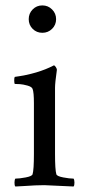

<svg xmlns="http://www.w3.org/2000/svg" viewBox="-20 -679 310 702"><path d="M34.2 -372.1Q32.2 -374 32 -384Q31.7 -394 34.2 -397.9Q118.2 -409.2 176.8 -439.9Q180.2 -439.9 184.1 -433.8Q188 -427.7 188 -423.8Q181.2 -376 181.2 -357.9V-116.2Q181.2 -58.1 186 -42Q188 -34.7 211.2 -30.3Q234.4 -25.9 249 -25.9Q252 -22 252.2 -11.5Q252.4 -1 249 2.9Q146.5 -2 142.1 -2Q124.5 -2 108.4 -1.2Q92.3 -0.5 71.3 1Q50.3 2.4 36.1 2.9Q32.7 -1 33 -11.5Q33.2 -22 36.1 -25.9Q50.8 -25.9 74 -30.3Q97.2 -34.7 99.1 -42Q104 -58.1 104 -116.2V-301.8Q104 -341.8 99.1 -354Q96.2 -361.8 80.1 -366.2Q64 -370.6 53.2 -371.3Q42.5 -372.1 34.2 -372.1ZM99.4 -573.5Q85 -587.9 85 -608.9Q85 -629.9 99.4 -644.5Q113.8 -659.2 134.8 -659.2Q155.8 -659.2 170.4 -644.5Q185.1 -629.9 185.1 -608.9Q185.1 -587.9 170.4 -573.5Q155.8 -559.1 134.8 -559.1Q113.8 -559.1 99.4 -573.5Z"/></svg>

Font: Crimson
Style: Roman
Weight: 400
Version: Version 0.8